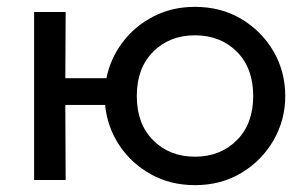

<svg xmlns="http://www.w3.org/2000/svg" viewBox="-20 -525 888 560"><path d="M79.5 0V-490H171.5L170.5 -297H290.5Q302 -355 338 -402.2Q374 -449.5 428 -477.2Q482 -505 548.5 -505Q625 -505 684.2 -469.5Q743.5 -434 777.8 -375Q812 -316 812 -245Q812 -175 777.8 -115.8Q743.5 -56.5 684.2 -20.8Q625 15 548.5 15Q477.5 15 420.5 -16.5Q363.5 -48 328.2 -101Q293 -154 286.5 -219H170.5L171.5 0ZM548.5 -68Q622.5 -68 670.5 -115.8Q718.5 -163.5 718.5 -245Q718.5 -326.5 670.8 -374.2Q623 -422 548.5 -422Q474.5 -422 426.8 -374.2Q379 -326.5 379 -245Q379 -163.5 426.8 -115.8Q474.5 -68 548.5 -68Z"/></svg>

Font: Geologica Light
Style: Regular
Weight: 300
Designer: Sindre Bremnes, Frode Helland
Foundry: Monokrom Skriftforlag AS
Version: Version 1.010; ttfautohint (v1.8.4.7-5d5b);gftools[0.9.28]